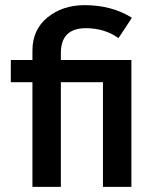

<svg xmlns="http://www.w3.org/2000/svg" viewBox="-20 -726 591 746"><path d="M106 0V-406.5H22V-493H106V-529Q106 -611 164.8 -658.5Q223.5 -706 308.5 -706Q414.5 -706 492.5 -657L440.5 -578Q386 -616.5 314 -616.5Q216.5 -616.5 216.5 -520V-493H490.5V0H380V-406.5H216.5V0Z"/></svg>

Font: HK Grotesk SemiBold
Style: Regular
Weight: 600
Designer: Alfredo Marco Pradil
Foundry: Hanken Design Co.
Version: Version 3.001;FEAKit 1.0